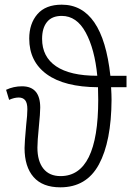

<svg xmlns="http://www.w3.org/2000/svg" viewBox="-20 -791 574 821"><path d="M452 -467H521V-418H455Q457 -386 457 -364Q456 -186 403 -88Q350 10 238 10Q162 10 123.5 -34Q85 -78 85 -158Q85 -180 92 -257Q97 -300 97 -324Q97 -351 87.5 -362.5Q78 -374 60 -374Q41 -374 19 -364L6 -407Q38 -422 74 -422Q152 -422 152 -331Q152 -307 146 -247Q140 -187 140 -160Q140 -102 165.5 -70Q191 -38 239 -38Q400 -38 400 -364L399 -418Q255 -419 180 -473.5Q105 -528 105 -626Q105 -690 140 -730.5Q175 -771 244 -771Q419 -771 452 -467ZM160 -625Q160 -548 220 -507.5Q280 -467 396 -467Q385 -581 346.5 -652Q308 -723 244 -723Q202 -723 181 -697Q160 -671 160 -625Z"/></svg>

Font: Noto Sans UI NarrowLight
Style: Regular
Weight: 300
Width: 4
Designer: Monotype Design Team
Foundry: Monotype Imaging Inc.
Version: Version 1.001